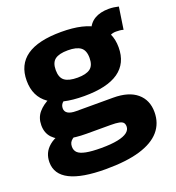

<svg xmlns="http://www.w3.org/2000/svg" viewBox="-143 -697 942 1030"><g transform="rotate(-20 328.0 -181.5)"><path d="M286 220Q150 220 81.5 185.5Q13 151 13 82Q13 55 23 32.5Q33 10 55 -8.5Q77 -27 113 -40L201 -9Q185 -3 174.5 5Q164 13 159.5 22.5Q155 32 155 45Q155 66 168.5 79Q182 92 214.5 98.5Q247 105 301 105Q358 105 395 97.5Q432 90 450 76Q468 62 468 43Q468 29 461.5 21Q455 13 438 9.5Q421 6 390 6H252Q188 6 140.5 -6.5Q93 -19 66.5 -47Q40 -75 40 -119Q40 -162 65 -191.5Q90 -221 133 -241L222 -217Q201 -206 190 -194.5Q179 -183 179 -165Q179 -147 194.5 -137Q210 -127 242 -127H453Q541 -127 588 -87.5Q635 -48 635 21Q635 85 596.5 129.5Q558 174 481 197Q404 220 286 220ZM311 -188Q179 -188 113.5 -234Q48 -280 48 -371Q48 -462 113.5 -508Q179 -554 311 -554Q442 -554 507.5 -508Q573 -462 573 -371Q573 -280 507.5 -234Q442 -188 311 -188ZM311 -293Q360 -293 383.5 -310.5Q407 -328 407 -371Q407 -414 383.5 -431.5Q360 -449 311 -449Q261 -449 237.5 -431.5Q214 -414 214 -371Q214 -328 237.5 -310.5Q261 -293 311 -293ZM533 -426 465 -504Q479 -544 511.5 -563.5Q544 -583 593 -583Q609 -583 622.5 -581Q636 -579 649 -576L630 -450Q621 -453 610 -454Q599 -455 588 -455Q570 -455 556 -448Q542 -441 533 -426Z"/></g></svg>

Font: Georama SemiExpanded
Style: Bold
Weight: 700
Width: 6
Designer: Jean-Baptiste Levee
Foundry: Production Type
Version: Version 1.001